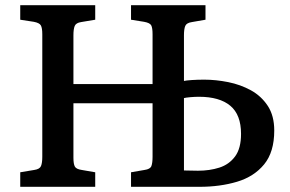

<svg xmlns="http://www.w3.org/2000/svg" viewBox="-20 -720 1116 740"><path d="M58 0V-56L112 -65Q133 -68 138 -80Q143 -92 143 -116V-588Q143 -612 137.5 -622Q132 -632 110 -636L58 -644V-700H347V-644L293 -635Q273 -632 268 -620Q263 -608 263 -584V-396H568V-588Q568 -612 563 -622Q558 -632 535 -636L485 -644V-700H772V-644L720 -635Q699 -632 694 -620Q689 -608 689 -584V-408Q697 -410 719 -411.5Q741 -413 767 -413Q812 -413 859.5 -403.5Q907 -394 947 -372Q987 -350 1012 -312Q1037 -274 1037 -217Q1037 -134 998 -86.5Q959 -39 893.5 -19.5Q828 0 749 0H485V-56L537 -65Q559 -68 563.5 -80Q568 -92 568 -116V-322H263V-112Q263 -88 268.5 -78Q274 -68 295 -65L347 -56V0ZM689 -63Q717 -62 743 -62Q788 -62 825.5 -74Q863 -86 886 -117Q909 -148 909 -204Q909 -278 867.5 -312.5Q826 -347 747 -347Q731 -347 714 -345.5Q697 -344 689 -342Z"/></svg>

Font: Literata Medium
Style: Regular
Weight: 500
Designer: Latin by Veronika Burian and Jose Scaglione. Greek by Irene Vlachou. Cyrillic by Vera Evstafieva.
Foundry: TypeTogether
Version: Version 3.103; ttfautohint (v1.8.4.7-5d5b);gftools[0.9.29]